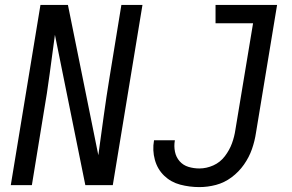

<svg xmlns="http://www.w3.org/2000/svg" viewBox="-20 -755 1192 783"><path d="M793 8Q827 8 861 -1Q895 -10 924.5 -32Q954 -54 975 -84Q996 -114 1007.5 -147Q1019 -180 1024 -214L1110 -735H859V-660H1012L940 -226Q936 -198 926 -170.5Q916 -143 897 -118Q878 -93 850 -80.5Q822 -68 793 -68Q770 -68 748.5 -74.5Q727 -81 712.5 -97.5Q698 -114 693.5 -136.5Q689 -159 693 -182V-183H608V-182Q601 -142 611.5 -103.5Q622 -65 649.5 -38.5Q677 -12 715 -2Q753 8 793 8ZM24 0H110L158 -294Q172 -374 182.5 -453.5Q193 -533 204 -613L328 0H440L561 -735H475L427 -441Q414 -362 403 -282Q392 -202 381 -122L257 -735H145Z"/></svg>

Font: Iosevka Sparkle
Style: Italic
Weight: 400
Italic angle: -9°
Designer: Belleve Invis
Foundry: Belleve Invis
Version: Version 4.5.0; ttfautohint (v1.8.3)